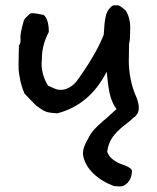

<svg xmlns="http://www.w3.org/2000/svg" viewBox="-20 -428 588 720"><path d="M408 270Q362 253 330.5 223Q299 193 292 156Q287 131 310 93Q319 74 331.5 59.5Q344 45 366.5 26Q389 7 396 0L417 -19Q410 -28 404.5 -39.5Q399 -51 396 -60Q393 -69 390 -83.5Q387 -98 386 -106.5Q385 -115 383 -133Q381 -151 380 -159Q317 -35 195 -3Q176 -4 162.5 -6.5Q149 -9 135 -18.5Q121 -28 116.5 -31.5Q112 -35 94 -54Q76 -73 72 -77Q61 -102 56 -127Q51 -152 50 -164.5Q49 -177 50 -212Q51 -247 51 -258Q57 -264 57 -277V-283Q54 -298 70 -353Q72 -357 81.5 -366.5Q91 -376 95 -378Q104 -380 122.5 -376Q141 -372 144 -372Q163 -355 163 -309Q163 -307 160 -302L157 -296Q137 -253 137 -206Q131 -155 160 -107Q167 -104 176.5 -99.5Q186 -95 192.5 -93Q199 -91 208 -91Q237 -91 265 -120Q340 -223 369 -298L372 -339Q376 -380 389 -394Q400 -408 407 -408Q410 -408 414 -408Q421 -409 426.5 -407Q432 -405 440.5 -397.5Q449 -390 452 -388Q471 -356 468 -312Q468 -274 464 -265Q463 -228 463 -197.5Q463 -167 470 -131Q477 -95 493 -60Q509 -15 491 4Q486 11 482 12Q475 20 447 41.5Q419 63 402.5 86Q386 109 382 141Q388 159 404.5 171Q421 183 436.5 188Q452 193 464 200Q476 207 475 216Q473 243 458 258Q443 273 426 271Z"/></svg>

Font: Excalifont
Style: Regular
Weight: 400
Designer: Your Own Font Foundry (Virgil); Ján Filípek / DizajnDesign (Excalifont, modifications)
Foundry: Your Own Font Foundry (Virgil); Ján Filípek / DizajnDesign (Excalifont, modifications)
Version: Version 1.000;Glyphs 3.2 (3227)